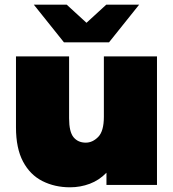

<svg xmlns="http://www.w3.org/2000/svg" viewBox="-20 -787 738 817"><path d="M278 10Q213 10 160.5 -16.5Q108 -43 78 -99.5Q48 -156 48 -245V-547H274V-284Q274 -226 293 -203Q312 -180 345 -180Q374 -180 398 -204.5Q422 -229 422 -290V-547H648V0H433V-52Q402 -20 362 -5Q322 10 278 10ZM252 -607 124 -767H264L348 -690L432 -767H572L444 -607Z"/></svg>

Font: Montserrat Black
Style: Regular
Weight: 900
Designer: Julieta Ulanovsky
Foundry: Julieta Ulanovsky
Version: Version 9.000; ttfautohint (v1.8.4.7-5d5b)